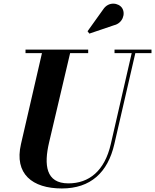

<svg xmlns="http://www.w3.org/2000/svg" viewBox="-20 -1023 854 1057"><path d="M607.5 -884C655 -895 673 -947 652 -979C633.5 -1007 578 -1017.5 547.5 -970.5L462 -851L472 -838ZM120.5 -750V-730.5H211L95.5 -230C57.5 -66 157.5 14.5 320.5 14.5C478.5 14.5 573.5 -73 609.5 -230L725 -730.5H814V-750H610.5V-730.5H705L590 -230C556 -81.5 470 -13.5 356.5 -13.5C232 -13.5 221 -115 250.5 -240L366 -730.5H465.5V-750Z"/></svg>

Font: Bodoni* 11pt
Style: Bold Italic
Weight: 700
Italic angle: -13°
Version: Version 2.3